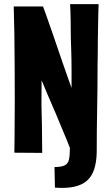

<svg xmlns="http://www.w3.org/2000/svg" viewBox="-20 -735 538 923"><path d="M244 167 242 68Q275 68 291 60Q307 52 311.5 32Q316 12 316 -24Q311 -38 303.5 -56Q296 -74 287 -95.5Q278 -117 268.5 -140Q259 -163 249 -187Q238 -213 227 -238Q216 -263 207 -284.5Q198 -306 191 -323Q184 -340 180 -349Q180 -310 179.5 -272Q179 -234 180 -199Q181 -167 181.5 -138Q182 -109 182 -83.5Q182 -58 182.5 -37Q183 -16 183 0L49 -1Q50 -35 50 -75.5Q50 -116 50.5 -161Q51 -206 51 -253Q51 -334 50.5 -416.5Q50 -499 49 -573.5Q48 -648 46 -704H187Q192 -691 206 -651Q220 -611 238.5 -558Q257 -505 274 -454Q285 -422 295 -393.5Q305 -365 312.5 -344Q320 -323 324 -312Q324 -329 324 -351Q324 -373 324 -398Q324 -423 323.5 -450Q323 -477 322 -505Q321 -530 320.5 -554Q320 -578 320 -601Q320 -624 319.5 -645Q319 -666 318.5 -683.5Q318 -701 317 -715H454Q453 -693 452.5 -667Q452 -641 451.5 -612Q451 -583 450.5 -551Q450 -519 450 -485Q450 -451 449 -416Q449 -365 448.5 -313.5Q448 -262 447 -210Q446 -158 445.5 -106.5Q445 -55 445 -4Q444 45 432.5 79.5Q421 114 397 134.5Q373 155 335 163Q297 171 244 167Z"/></svg>

Font: Truculenta Black
Style: Regular
Weight: 900
Version: Version 1.002